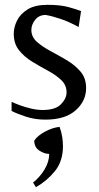

<svg xmlns="http://www.w3.org/2000/svg" viewBox="-20 -484 412 796"><path d="M168 12Q124 12 85.5 -1Q47 -14 28 -24V-62Q40 -56 61.5 -48Q83 -40 108.5 -34Q134 -28 157 -28Q210 -28 233 -52Q256 -76 256 -101Q256 -131 234 -152Q212 -173 179.5 -190.5Q147 -208 114 -228Q81 -248 59 -275.5Q37 -303 37 -344Q37 -371 50.5 -398.5Q64 -426 94.5 -445Q125 -464 177 -464Q230 -464 264.5 -454.5Q299 -445 316 -438L306 -372Q266 -394 230 -406Q194 -418 169 -422Q142 -422 126 -402Q110 -382 110 -360Q110 -331 133 -310.5Q156 -290 190 -272Q224 -254 257.5 -234Q291 -214 314 -187Q337 -160 337 -119Q337 -65 293.5 -26.5Q250 12 168 12ZM129 292 117 273Q146 250 165 218Q184 186 184 154Q163 154 142.5 140Q122 126 122 99Q136 78 167 61.5Q198 45 227 42Q235 64 238 84Q241 104 241 122Q241 184 208 225Q175 266 129 292Z"/></svg>

Font: Belleza
Style: Regular
Weight: 400
Designer: Eduardo Rodriguez Tunni
Foundry: Eduardo Rodriguez Tunni
Version: Version 1.003; ttfautohint (v1.8.4.7-5d5b)